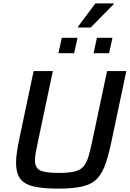

<svg xmlns="http://www.w3.org/2000/svg" viewBox="-20 -1109 768 1137"><path d="M325 8Q232 8 177 -5.5Q122 -19 98.5 -52.5Q75 -86 75 -144Q75 -174 81 -214Q87 -254 98 -304L179 -688H293L205 -272Q197 -234 192 -207Q187 -180 187 -160Q187 -115 217.5 -100Q248 -85 327 -85Q384 -85 418 -92.5Q452 -100 471 -119.5Q490 -139 502 -176Q514 -213 526 -272L614 -688H728L647 -304Q628 -210 608.5 -149Q589 -88 557.5 -53.5Q526 -19 470.5 -5.5Q415 8 325 8ZM534 -794 554 -885H646L626 -794ZM326 -794 346 -885H439L419 -794ZM442 -946V-951L545 -1089H653V-1084L517 -946Z"/></svg>

Font: Saira Medium
Style: Italic
Weight: 500
Italic angle: -12°
Designer: Hector Gatti with collaboration of the Omnibus-Type team
Foundry: Omnibus-Type
Version: Version 1.100; ttfautohint (v1.8.3)